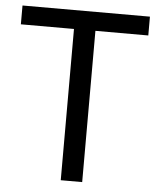

<svg xmlns="http://www.w3.org/2000/svg" viewBox="-52 -759 659 803"><g transform="rotate(5 278.0 -357.0)"><path d="M323 0V-635H545V-714H10V-635H233V0Z"/></g></svg>

Font: Noto Sans EgyptHiero
Style: Regular
Weight: 400
Designer: Monotype Design Team
Foundry: Monotype Imaging Inc.
Version: Version 2.002